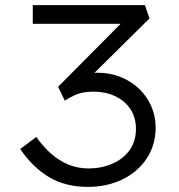

<svg xmlns="http://www.w3.org/2000/svg" viewBox="-20 -720 701 750"><path d="M323 10Q235 10 171 -28.5Q107 -67 59 -138L122 -185Q147 -149 177.5 -121.5Q208 -94 245 -78Q282 -62 326 -62Q375 -62 417.5 -80Q460 -98 485.5 -132.5Q511 -167 511 -216Q511 -262 489 -294.5Q467 -327 429.5 -344.5Q392 -362 347 -362Q326 -362 307.5 -359Q289 -356 271.5 -348Q254 -340 233 -327L207 -381L480 -656L487 -627H108V-700H546L564 -648L302 -389L281 -419Q296 -427 316.5 -431.5Q337 -436 360 -436Q409 -436 450.5 -419.5Q492 -403 522.5 -374Q553 -345 570.5 -306Q588 -267 588 -222Q588 -154 553.5 -101.5Q519 -49 459 -19.5Q399 10 323 10Z"/></svg>

Font: Lexend Giga Light
Style: Regular
Weight: 300
Version: Version 1.007